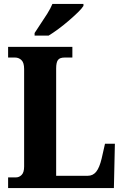

<svg xmlns="http://www.w3.org/2000/svg" viewBox="-20 -951 626 971"><path d="M21 0V-54H62Q77 -54 89.5 -66.5Q102 -79 102 -109V-602Q102 -634 88.5 -647Q75 -660 56 -660H21V-714H346V-660H307Q282 -660 273 -647.5Q264 -635 264 -605V-62H424Q450 -62 466.5 -82.5Q483 -103 494 -149L511 -224H561L556 0ZM155 -784Q168 -805 185.5 -830.5Q203 -856 219.5 -882.5Q236 -909 245 -931H402V-921Q394 -908 374 -888.5Q354 -869 328.5 -847Q303 -825 276 -805Q249 -785 226 -771H155Z"/></svg>

Font: Noto Serif Hebrew Condensed ExtraBold
Style: Regular
Weight: 800
Width: 3
Designer: Monotype Design Team
Foundry: Monotype Imaging Inc.
Version: Version 2.004; ttfautohint (v1.8.4.7-5d5b)